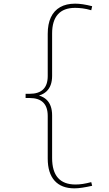

<svg xmlns="http://www.w3.org/2000/svg" viewBox="-20 -816 596 1050"><path d="M391 -773Q328 -773 296.5 -737.5Q265 -702 265 -633V-401Q265 -345 234 -316Q203 -287 142 -287V-303Q241 -303 241 -400V-631Q241 -684.5 258.2 -721.2Q275.5 -758 309 -777Q342.5 -796 391 -796Q410.5 -796 433.8 -792.5Q457 -789 484 -782L479 -760Q453.5 -767.5 432 -770.2Q410.5 -773 391 -773ZM120 -303H142V-280H120ZM393 193Q412.5 193 433.5 189.8Q454.5 186.5 479 180L484 200Q455.5 206.5 431 210.2Q406.5 214 387 214Q316 214 278.5 172.2Q241 130.5 241 51V-182Q241 -231 216.2 -255.5Q191.5 -280 142 -280V-300Q203.5 -300 234.2 -271Q265 -242 265 -185V48Q265 193 393 193Z"/></svg>

Font: Hepta Slab ExtraLight ExtraLight
Style: Regular
Weight: 250
Version: Version 1.102